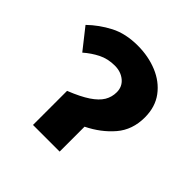

<svg xmlns="http://www.w3.org/2000/svg" viewBox="-139 -628 749 749"><g transform="rotate(45 235.5 -254.0)"><path d="M141.9 0V-188Q195 -209.1 225.8 -229.8Q256.6 -250.5 269.8 -272.7Q282.9 -294.9 282.9 -321.4Q282.9 -352.1 260.2 -370.8Q237.5 -389.5 204.1 -389.5Q166 -389.5 135.5 -374.2Q105.1 -358.9 78.3 -335.4L10.8 -420.9Q48.8 -457.8 97.2 -483Q145.5 -508.1 212.4 -508.1Q270.8 -508.1 320.5 -487.7Q370.2 -467.2 400 -427.3Q429.9 -387.3 429.9 -329.3Q429.9 -260.8 389.9 -214.1Q349.9 -167.4 288.9 -137.4V0Z"/></g></svg>

Font: Source Sans 3
Style: Regular
Weight: 200
Designer: Paul D. Hunt
Foundry: Adobe
Version: Version 3.046;hotconv 1.0.118;makeotfexe 2.5.65603